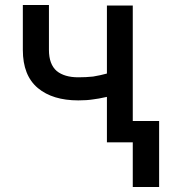

<svg xmlns="http://www.w3.org/2000/svg" viewBox="-20 -567 694 765"><path d="M406 0V-181Q370 -173 351 -171Q326 -167 292 -167Q190 -167 131 -216Q71 -266 71 -368V-547H175V-368Q175 -311 206 -284Q237 -259 292 -259Q323 -259 351 -262Q381 -267 406 -274V-545H509V0ZM509 178V-85H614V178Z"/></svg>

Font: Sinter Medium
Style: Regular
Weight: 500
Foundry: Adobe & rsms
Version: Version 1.000